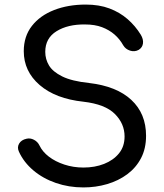

<svg xmlns="http://www.w3.org/2000/svg" viewBox="-20 -810 719 840"><path d="M345 10Q281 10 224.5 -9.5Q168 -29 126 -64.5Q84 -100 63 -146Q54 -165 63.5 -181.5Q73 -198 96 -203Q112 -207 128.5 -198.5Q145 -190 153 -173Q166 -146 194 -124.5Q222 -103 261.5 -90Q301 -77 345 -77Q395 -77 435.5 -93Q476 -109 500.5 -139Q525 -169 525 -213Q525 -269 482.5 -311.5Q440 -354 345 -365Q223 -378 153.5 -438Q84 -498 84 -586Q84 -651 119.5 -696.5Q155 -742 216.5 -766Q278 -790 355 -790Q414 -790 459 -773Q504 -756 538 -726.5Q572 -697 596 -658Q608 -638 605.5 -620Q603 -602 587 -592Q569 -582 549 -588.5Q529 -595 519 -612Q504 -639 481 -659Q458 -679 426.5 -691Q395 -703 352 -703Q277 -704 227.5 -673.5Q178 -643 178 -583Q178 -551 194.5 -523.5Q211 -496 252.5 -475.5Q294 -455 369 -447Q490 -433 554.5 -373Q619 -313 619 -216Q619 -160 597 -118Q575 -76 536.5 -47.5Q498 -19 448.5 -4.5Q399 10 345 10Z"/></svg>

Font: Comfortaa SemiBold
Style: Regular
Weight: 600
Designer: Johan Aakerlund
Foundry: Johan Aakerlund
Version: Version 3.104; ttfautohint (v1.8.1.43-b0c9)